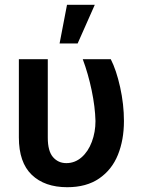

<svg xmlns="http://www.w3.org/2000/svg" viewBox="-20 -780 602 810"><path d="M181.6 -530.3V-199.2Q181.6 -142.6 203.6 -117.2Q225.6 -91.8 259.8 -91.8Q295.9 -91.8 324 -116.2Q352.1 -140.6 367.4 -181.6Q382.8 -222.7 382.8 -269.5Q381.3 -329.1 366.7 -398.9Q352.1 -468.8 329.1 -530.3H447.3Q470.7 -484.9 486.8 -412.4Q502.9 -339.8 502.9 -269.5Q502.9 -189.9 477.5 -127Q452.1 -64 398.4 -27.1Q344.7 9.8 263.7 9.8Q168.5 9.8 114 -42.5Q59.6 -94.7 59.6 -200.2V-530.3ZM262.7 -759.8H379.9L307.6 -596.7H231.4Z"/></svg>

Font: Pretendard Std SemiBold
Style: Regular
Weight: 600
Designer: Base glyphs from Inter by Rasmus Andersson; Hangeul glyphs from Noto Sans CJK(Source Han Sans) by Jang Soo-young and Kan
Foundry: Kil Hyung-jin
Version: Version 1.309